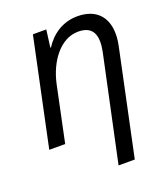

<svg xmlns="http://www.w3.org/2000/svg" viewBox="-169 -843 1048 1201"><g transform="rotate(-20 355.0 -242.5)"><path d="M560 -458 411 240H519L667 -460C673 -489 676 -515 676 -538C676 -659 605 -725 487 -725C390 -725 314 -673 266 -598H262L277 -714H188L37 0H143L221 -371C251 -511 340 -633 459 -633C536 -633 568 -593 568 -525C568 -506 565 -482 560 -458Z"/></g></svg>

Font: Noto Sans Medium
Style: Italic
Weight: 500
Italic angle: -12°
Designer: Monotype Design Team
Foundry: Monotype Imaging Inc.
Version: Version 2.013